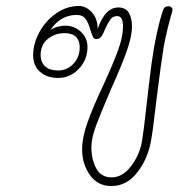

<svg xmlns="http://www.w3.org/2000/svg" viewBox="-20 -620 651 643"><path d="M557 -583Q539 -521 528 -462Q521 -421 504 -286Q492 -182 486 -150Q476 -90 440.5 -43.5Q405 3 353 3Q307 3 281 -34Q255 -71 255 -120Q255 -160 273.5 -211.5Q292 -263 327 -337Q360 -409 376 -453.5Q392 -498 392 -531Q392 -566 373 -566Q358 -566 350.5 -556Q343 -546 333 -525Q326 -507 319.5 -498Q313 -489 302 -489Q295 -489 291.5 -496Q288 -503 283 -519Q276 -544 266.5 -557Q257 -570 237 -570Q183 -570 149 -520Q172 -534 199 -534Q229 -534 251 -513.5Q273 -493 273 -463Q273 -420 244 -389.5Q215 -359 175 -359Q137 -359 114 -379.5Q91 -400 91 -435Q91 -474 112 -512.5Q133 -551 168.5 -575.5Q204 -600 244 -600Q268 -600 287.5 -579Q307 -558 307 -523Q332 -595 376 -595Q401 -595 411.5 -577Q422 -559 422 -532Q422 -498 404 -447.5Q386 -397 352 -322Q318 -243 302 -200Q286 -157 286 -127Q286 -87 302 -56.5Q318 -26 354 -26Q391 -26 420 -65Q449 -104 456 -150Q462 -187 471 -270Q473 -285 480 -347Q487 -409 496 -462Q511 -542 525 -583Q528 -592 532 -595.5Q536 -599 544 -599Q551 -599 555 -594.5Q559 -590 557 -583ZM196 -509Q164 -509 140 -489.5Q116 -470 116 -435Q116 -412 131 -398Q146 -384 174 -384Q205 -384 226 -406.5Q247 -429 247 -462Q247 -484 234.5 -496.5Q222 -509 196 -509Z"/></svg>

Font: Mali ExtraLight
Style: Italic
Weight: 275
Italic angle: -10°
Version: Version 1.000; ttfautohint (v1.6)